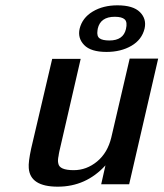

<svg xmlns="http://www.w3.org/2000/svg" viewBox="-20 -691 614 721"><path d="M97 -133 176 -470H283L203 -123Q202 -118 201 -113Q200 -108 200 -106Q196 -88 199 -77Q203 -52 257 -52Q305 -52 344.5 -84.5Q384 -117 398 -175L467 -471H574L465 1H360L376 -70Q303 10 197 10Q93 10 88 -60Q86 -82 97 -133ZM279 -583Q289 -624 328 -647.5Q367 -671 421 -671Q480 -671 505.5 -645.5Q531 -620 523 -584Q513 -542 473.5 -519Q434 -496 380 -496Q321 -496 296 -522Q271 -548 279 -583ZM347 -583Q347 -581 346.5 -579Q346 -577 346 -576Q343 -555 354 -547Q365 -539 391 -539Q443 -539 453 -582Q459 -608 448.5 -618Q438 -628 411 -628Q357 -628 347 -583Z"/></svg>

Font: Coval
Style: Medium Italic
Weight: 500
Foundry: Context Ltd
Version: Version 001.000